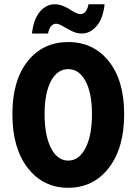

<svg xmlns="http://www.w3.org/2000/svg" viewBox="-20 -868 640 900"><path d="M129.9 -710.9Q136.7 -776.9 166.5 -812.5Q196.3 -848.1 236.8 -848.1Q254.9 -848.1 273.9 -840.8Q293 -833.5 305.7 -825Q318.4 -816.4 332.5 -809.1Q346.7 -801.8 356.9 -801.8Q385.7 -801.8 395 -848.1H470.2Q463.4 -781.7 433.3 -746.3Q403.3 -710.9 362.8 -710.9Q339.4 -710.9 316.2 -722.4Q293 -733.9 274.2 -745.4Q255.4 -756.8 243.2 -756.8Q214.4 -756.8 205.1 -710.9ZM38.1 -333Q38.1 -491.7 109.9 -581.3Q181.6 -670.9 299.8 -670.9Q418 -670.9 490 -580.8Q562 -490.7 562 -333Q562 -173.3 489.7 -80.6Q417.5 12.2 299.8 12.2Q182.1 12.2 110.1 -80.6Q38.1 -173.3 38.1 -333ZM411.1 -333Q411.1 -431.2 381.1 -487.5Q351.1 -543.9 299.8 -543.9Q248.5 -543.9 218.8 -487.8Q189 -431.6 189 -333Q189 -232.9 219 -174.1Q249 -115.2 299.8 -115.2Q350.6 -115.2 380.9 -174.1Q411.1 -232.9 411.1 -333Z"/></svg>

Font: Office Code Pro D Bold
Style: Regular
Weight: 700
Designer: Nathan Rutzky & Paul D. Hunt
Foundry: Adobe Systems Incorporated
Version: Version 1.004;PS 001.004;hotconv 1.0.70;makeotf.lib2.5.58329